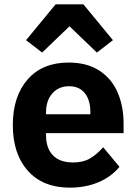

<svg xmlns="http://www.w3.org/2000/svg" viewBox="-20 -851 628 884"><path d="M236 -831H364L500 -666L426 -609L300 -730L174 -609L100 -666ZM39 -275Q39 -407 107 -485Q175 -563 296 -563Q381 -563 438 -525.5Q495 -488 522 -424.5Q549 -361 549 -283V-238H192V-228Q192 -169 223.5 -136Q255 -103 317 -103Q362 -103 393.5 -121Q425 -139 455 -173L530 -83Q494 -38 434.5 -12.5Q375 13 301 13Q178 13 108.5 -64.5Q39 -142 39 -275ZM192 -325H396V-335Q396 -390 370.5 -422Q345 -454 298 -454Q250 -454 221 -421Q192 -388 192 -334Z"/></svg>

Font: IBM Plex Sans JP
Style: Bold
Weight: 700
Designer: Mike Abbink; Paul van der Laan; Pieter van Rosmalen; Wujin Sim; Yejin Wi; Jinhee Kim; Boomi Park; Yona Kim; Kichan Ma
Foundry: Sandoll Inc.
Version: Version 1.001